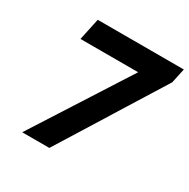

<svg xmlns="http://www.w3.org/2000/svg" viewBox="-153 -818 947 960"><g transform="rotate(30 320.0 -338.0)"><path d="M253.9 0H97.2L449.2 -549.8H116.2L143.1 -675.8H640.1L622.1 -591.8Z"/></g></svg>

Font: Clear Sans
Style: Bold Italic
Weight: 700
Italic angle: -12°
Foundry: Intel Corporation
Version: Version 1.00